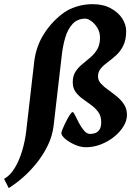

<svg xmlns="http://www.w3.org/2000/svg" viewBox="-98 -702 655 939"><path d="M519 -550.3Q519 -507.3 505.1 -479.2Q491.2 -451.2 470.7 -432.4Q450.2 -413.6 429.7 -398.7Q409.2 -383.8 395.3 -367.4Q381.3 -351.1 381.3 -328.1Q381.3 -308.6 395.8 -293Q410.2 -277.3 431.2 -262.5Q452.1 -247.6 473.1 -230.5Q494.1 -213.4 508.5 -191.7Q522.9 -169.9 522.9 -139.6Q522.9 -111.8 505.9 -84Q488.8 -56.2 460 -33Q431.2 -9.8 395.3 4.2Q359.4 18.1 321.8 18.1Q296.9 18.1 269 6.1Q241.2 -5.9 221.7 -22.2Q202.1 -38.6 202.1 -51.8Q202.1 -56.2 208.7 -72.3Q215.3 -88.4 224.9 -107.4Q234.4 -126.5 243.4 -140.1Q252.4 -153.8 257.3 -153.8Q261.7 -153.8 269.5 -137.7Q277.3 -121.6 288.3 -100.3Q299.3 -79.1 313.2 -63Q327.1 -46.9 343.3 -46.9Q354 -46.9 366.5 -50.8Q378.9 -54.7 387.9 -67.1Q397 -79.6 397 -104.5Q397 -134.3 382.8 -153.8Q368.7 -173.3 348.1 -188.2Q327.6 -203.1 306.9 -218Q286.1 -232.9 272 -252Q257.8 -271 257.8 -299.8Q257.8 -330.6 271.2 -351.3Q284.7 -372.1 304.7 -388.4Q324.7 -404.8 344.5 -421.6Q364.3 -438.5 377.7 -461.2Q391.1 -483.9 391.1 -517.6Q391.1 -544.4 378.4 -565.4Q365.7 -586.4 348.9 -598.6Q332 -610.8 319.8 -610.8Q281.2 -610.8 257.6 -585.7Q233.9 -560.5 221.4 -519Q209 -477.5 203.6 -427.2L164.1 -86.4Q158.2 -37.1 136 8.8Q113.8 54.7 81.8 94.7Q49.8 134.8 13.9 166Q-22 197.3 -55.2 217.8L-78.1 172.9Q-47.9 156.2 -25.6 119.1Q-3.4 82 10.7 34.4Q24.9 -13.2 30.3 -62L69.8 -403.8Q79.1 -477.5 118.2 -538.1Q157.2 -598.6 214.4 -640.1Q240.7 -658.7 277.6 -670.2Q314.5 -681.6 354.5 -681.6Q406.7 -681.6 443.6 -661.6Q480.5 -641.6 499.8 -611.6Q519 -581.5 519 -550.3Z"/></svg>

Font: Dai Banna SIL
Style: Bold Italic
Weight: 700
Italic angle: -11°
Designer: Victor Gaultney
Foundry: SIL International
Version: Version 4.000